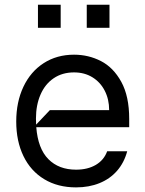

<svg xmlns="http://www.w3.org/2000/svg" viewBox="-20 -785 618 816"><path d="M529.1 -244.3H134.2Q141.3 -153.4 185.5 -108.7Q229.8 -63.9 303.3 -63.9Q352.6 -63.9 387.3 -84.3Q421.9 -104.8 435.4 -142H520.6Q507.5 -93.4 477.3 -58.9Q447.1 -24.5 402.7 -6.6Q358.3 11.4 303.3 11.4Q225.5 11.4 168 -23.4Q110.4 -58.2 79.7 -121.6Q49 -185 49 -268.5Q49 -351.6 79.5 -416.2Q110.1 -480.8 165.8 -516.7Q221.6 -552.6 294.7 -552.6Q356.2 -552.6 409.1 -525.4Q462 -498.2 495.6 -437Q529.1 -375.7 529.1 -279.8ZM191.8 -316.8H443.9Q443.9 -362.9 425.2 -399.3Q406.6 -435.7 372.9 -456.5Q339.1 -477.3 294.7 -477.3Q244.7 -477.3 208.1 -452.4Q171.5 -427.6 152.2 -383Q132.8 -338.4 132.8 -280.9Q132.8 -263.5 133.5 -255.3ZM237.9 -666.9H141.3V-764.9H237.9ZM445.3 -666.9H348.7V-764.9H445.3Z"/></svg>

Font: Riot Sans
Style: Regular
Weight: 400
Designer: Rasmus Andersson
Foundry: rsms
Version: Version 4.001